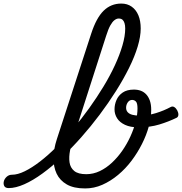

<svg xmlns="http://www.w3.org/2000/svg" viewBox="-196 -1039 1021 1078"><path d="M-147 17Q-166 17 -172 5.5Q-178 -6 -174.5 -20.5Q-171 -35 -158.5 -46.5Q-146 -58 -128 -58Q-97 -58 -57 -77.5Q-17 -97 28.5 -132Q74 -167 121 -214Q168 -261 215 -316.5Q262 -372 305 -432Q348 -492 385 -553Q422 -614 449 -672.5Q476 -731 491.5 -784Q507 -837 507 -879Q507 -894 520 -901.5Q533 -909 550.5 -909Q568 -909 581 -901.5Q594 -894 594 -879Q594 -834 577 -777.5Q560 -721 528.5 -657.5Q497 -594 455 -527.5Q413 -461 363.5 -395Q314 -329 260 -268Q206 -207 151 -155.5Q96 -104 42.5 -65Q-11 -26 -59.5 -4.5Q-108 17 -147 17ZM282 19Q218 19 179 -3.5Q140 -26 122 -64Q104 -102 104.5 -152Q105 -202 123 -257L316 -850Q345 -939 386 -979Q427 -1019 485 -1019Q519 -1019 543.5 -1001.5Q568 -984 581 -953Q594 -922 594 -879Q594 -860 581 -851Q568 -842 550.5 -842Q533 -842 520 -851Q507 -860 507 -879Q507 -897 503 -909.5Q499 -922 491.5 -928.5Q484 -935 470 -935Q459 -935 447 -926Q435 -917 423.5 -896.5Q412 -876 400 -838L218 -272Q205 -233 197.5 -195Q190 -157 194.5 -127Q199 -97 221 -79Q243 -61 288 -61Q328 -61 364.5 -78.5Q401 -96 433 -126Q465 -156 491 -193.5Q517 -231 536 -272.5Q555 -314 565.5 -354.5Q576 -395 576 -430Q576 -460 567 -469Q558 -478 546 -478Q531 -478 521.5 -464.5Q512 -451 512 -434Q512 -419 521 -409Q530 -399 547 -394.5Q564 -390 587 -390Q635 -390 680 -404Q725 -418 762 -438Q773 -444 783 -437.5Q793 -431 799.5 -418.5Q806 -406 805.5 -394.5Q805 -383 796 -378Q751 -356 698.5 -340Q646 -324 581 -324Q536 -324 506 -338Q476 -352 461.5 -375Q447 -398 447 -425Q447 -452 458 -477.5Q469 -503 493 -519.5Q517 -536 556 -536Q577 -536 594.5 -529.5Q612 -523 625 -509Q638 -495 645.5 -473.5Q653 -452 653 -422Q653 -378 639.5 -329Q626 -280 601 -230.5Q576 -181 542.5 -136.5Q509 -92 467 -57Q425 -22 378.5 -1.5Q332 19 282 19Z"/></svg>

Font: Playwrite MX
Style: Regular
Weight: 400
Designer: Veronika Burian, José Scaglione
Foundry: TypeTogether
Version: Version 1.002